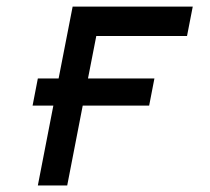

<svg xmlns="http://www.w3.org/2000/svg" viewBox="-20 -567 642 587"><path d="M95.7 0H185.5L232.9 -244.1H436L452.1 -327.1H249L274.4 -457H551.8L569.3 -546.9H202.1L159.2 -327.1H95.7L79.6 -244.1H143.1Z"/></svg>

Font: Hack
Style: Oblique
Weight: 400
Italic angle: -12°
Monospace: yes
Designer: Christopher Simpkins
Foundry: Christopher Simpkins
Version: Version 2.010